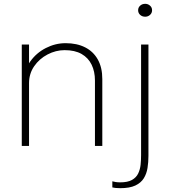

<svg xmlns="http://www.w3.org/2000/svg" viewBox="-20 -764 900 1005"><path d="M477 0V-273.5Q477 -299.5 477 -314Q477 -328.5 477 -342.5Q477 -389.5 459.5 -425.5Q442 -461.5 407 -481.5Q372 -501.5 318.5 -501.5Q272 -501.5 229 -479Q186 -456.5 159 -417.5Q132 -378.5 132 -328.5L106.5 -338.5Q106.5 -397 138.2 -442Q170 -487 219.8 -512.5Q269.5 -538 323.5 -538Q382.5 -538 425.5 -516.2Q468.5 -494.5 492 -452.5Q515.5 -410.5 515.5 -350Q515.5 -330.5 515.5 -308Q515.5 -285.5 515.5 -270V0ZM94 0V-531H132V0ZM609 221Q595.5 221 584.5 219.8Q573.5 218.5 568 217V185Q574 187 585.2 188.8Q596.5 190.5 609 190.5Q648.5 190.5 671 177.8Q693.5 165 703.5 143.8Q713.5 122.5 716 97.8Q718.5 73 718.5 48.5V-531H757V52Q757 85 752.2 115Q747.5 145 732.8 169Q718 193 688.5 207Q659 221 609 221ZM740 -676.5Q724.5 -676.5 713.8 -686Q703 -695.5 703 -710.5Q703 -725 713.8 -734.5Q724.5 -744 740 -744Q754.5 -744 765.2 -734.5Q776 -725 776 -710.5Q776 -695.5 765.2 -686Q754.5 -676.5 740 -676.5Z"/></svg>

Font: Epilogue ExtraLight
Style: Regular
Weight: 250
Designer: Tyler Finck
Foundry: Etcetera Type Co
Version: Version 2.112